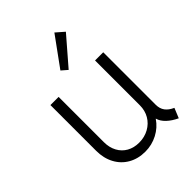

<svg xmlns="http://www.w3.org/2000/svg" viewBox="-220 -882 1003 1003"><g transform="rotate(-45 281.0 -381.0)"><path d="M79.1 -177.7V-515.1H139.6V-180.2Q139.6 -141.1 155.8 -111.1Q171.9 -81.1 200.9 -64.7Q230 -48.3 268.1 -48.3Q308.6 -48.3 340.8 -66.2Q373 -84 390.9 -114.7Q408.7 -145.5 408.7 -183.6V-515.1H469.2V-127.9Q469.2 -98.6 483.6 -79.1Q498 -59.6 526.9 -46.9L504.4 7.8Q470.2 -8.3 447.8 -29.5Q425.3 -50.8 418.5 -75.2H417.5Q391.6 -36.6 349.1 -14.4Q306.6 7.8 257.8 7.8Q205.1 7.8 164.6 -15.4Q124 -38.6 101.6 -80.6Q79.1 -122.6 79.1 -177.7ZM243.7 -606 361.8 -768.6 407.2 -729 276.4 -577.6Z"/></g></svg>

Font: Reddit Mono Light
Style: Regular
Weight: 300
Monospace: yes
Designer: Stephen Hutchings
Foundry: Reddit
Version: Version 1.011